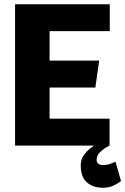

<svg xmlns="http://www.w3.org/2000/svg" viewBox="-20 -687 591 906"><path d="M51 -667H498V-540H214V-401H448L430 -274H214V-127H497V0H51ZM497 0Q497 0 481.5 8.5Q466 17 451 32Q436 47 436 68Q436 80 444.5 86Q453 92 466 92Q486 92 505.5 84Q525 76 525 76L551 167Q538 178 516 188.5Q494 199 466 199Q419 199 390 173.5Q361 148 361 92Q361 67 374.5 47Q388 27 406 13Q424 -1 438 -8.5Q452 -16 452 -16Z"/></svg>

Font: Epunda Sans ExtraBold
Style: Regular
Weight: 800
Designer: Simon Atzbach
Foundry: typofactur
Version: Version 2.204; ttfautohint (v1.8.4.7-5d5b)